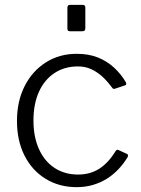

<svg xmlns="http://www.w3.org/2000/svg" viewBox="-20 -762 580 792"><path d="M296 -540Q346 -540 383.5 -525Q421 -510 450 -483.5Q479 -457 499 -423Q504 -413 496 -410L454 -396Q447 -393 442 -401Q419 -432 397 -450.5Q375 -469 352 -478.5Q329 -488 301 -488Q246 -488 204.5 -460.5Q163 -433 140.5 -383Q118 -333 118 -265Q118 -197 141 -146.5Q164 -96 205.5 -69Q247 -42 302 -42Q352 -42 389.5 -66Q427 -90 457 -139Q460 -143 462.5 -144Q465 -145 469 -143L504 -127Q510 -124 507 -115Q491 -88 469.5 -65Q448 -42 422 -25.5Q396 -9 364.5 0.5Q333 10 296 10Q224 10 168 -24.5Q112 -59 81 -120.5Q50 -182 50 -263Q50 -344 81.5 -406.5Q113 -469 169 -504.5Q225 -540 296 -540ZM332 -730V-647Q332 -639 329 -636Q326 -633 317 -633H271Q263 -633 260.5 -635.5Q258 -638 258 -645V-730Q258 -742 269 -742H322Q332 -742 332 -730Z"/></svg>

Font: Libre Franklin Light
Style: Regular
Weight: 300
Designer: Pablo Impallari, Rodrigo Fuenzalida, Nhung Nguyen
Foundry: Impallari Type
Version: Version 3.000